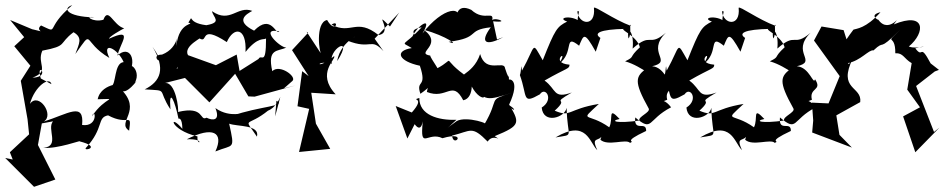

<svg xmlns="http://www.w3.org/2000/svg" viewBox="-41 -527 3637 739"><path d="M111 -388 103 -406 -2 -450 52 -384 14 -349 76 -274 39 -216 65 -68 71 -10 -3 59 8 87 -21 81 90 192 172 164 105 31 120 -52 163 -60C138 -31 191 36 126 42C179 47 276 11 265 17C352 39 281 56 289 43C361 -35 331 -75 375 -83C455 -40 466 -98 456 -24C405 -57 511 -101 422 -186C438 -145 503 -238 478 -209C508 -260 438 -316 447 -228C493 -296 457 -357 411 -313C421 -361 477 -423 379 -378C377 -385 425 -412 437 -418C395 -429 376 -502 357 -451C315 -439 281 -469 322 -460C211 -463 201 -497 237 -507C127 -414 191 -395 117 -429C87 -405 161 -398 58 -420ZM116 -225C95 -296 159 -230 84 -228C153 -254 99 -281 122 -332C222 -351 182 -358 242 -403C278 -382 264 -360 249 -319C322 -421 272 -368 380 -304C348 -371 412 -341 435 -288C397 -285 407 -199 387 -196C462 -205 349 -215 335 -145C422 -146 363 -157 313 -79C325 -118 340 -37 275 -46C284 -137 220 -88 127 -59C170 -83 108 -175 74 -127C93 -196 150 -234 157 -203Z M1052 -187 1084 -215C1104 -231 1035 -282 1007 -253C987 -342 1028 -328 1061 -344C1038 -342 954 -423 1034 -406C1021 -388 1004 -477 937 -409C861 -447 908 -473 930 -485C873 -507 845 -435 775 -484C779 -460 816 -441 753 -430C672 -440 708 -478 684 -440C714 -431 647 -448 638 -350C638 -420 654 -345 583 -317C523 -316 613 -251 546 -347C597 -263 578 -214 516 -183C611 -177 562 -187 615 -106C608 -195 633 -136 646 -70C646 -70 660 -78 661 -31C608 -95 611 -27 719 -2C716 43 756 6 678 9C778 -42 822 -18 788 56C858 27 864 53 841 -51C872 -39 960 -48 948 -1C894 -82 907 -33 993 -103C975 -98 1013 -97 1038 -154L1018 -79L1023 -139C1068 -119 955 -118 852 -81C911 -102 848 -68 788 -111C808 -62 778 -62 754 -74C726 -59 748 -121 644 -96C648 -102 636 -216 592 -207L671 -227L765 -133L864 -243L915 -156L939 -155L1096 -198ZM641 -262C637 -256 634 -292 725 -284C632 -323 707 -365 727 -379C763 -358 723 -436 832 -365C858 -425 909 -423 904 -327C953 -388 975 -372 983 -379C983 -269 965 -322 954 -300L881 -254L870 -317L790 -276L679 -316L648 -289Z M1460 -425C1388 -497 1479 -402 1416 -392C1330 -460 1311 -392 1235 -432C1267 -455 1251 -393 1218 -450C1171 -441 1188 -317 1197 -317L1139 -405L1145 -401L1083 -334L1147 -234L1122 -253L1104 -118L1149 -108L1110 58L1230 46L1175 -51L1157 -170L1251 -164C1174 -246 1255 -300 1245 -311C1174 -252 1170 -298 1237 -282C1217 -335 1325 -399 1257 -292C1269 -377 1375 -406 1295 -371C1390 -333 1385 -385 1435 -330L1401 -378L1496 -479L1491 -472Z M1555 -49C1584 -9 1587 -74 1586 -57C1575 55 1605 -23 1662 5C1763 -25 1704 45 1699 -5C1773 -23 1774 -45 1836 18C1857 -16 1899 23 1863 -3C1966 -45 1961 -54 1913 -134C1920 -101 1962 -94 1918 -123C1967 -228 1913 -223 1918 -220C1915 -266 1925 -195 1903 -264C1900 -297 1829 -242 1807 -319C1779 -233 1694 -234 1765 -226C1642 -309 1725 -307 1638 -262C1663 -242 1615 -303 1615 -313C1555 -323 1668 -353 1591 -412C1677 -389 1732 -347 1686 -366C1812 -382 1750 -411 1848 -422C1803 -361 1831 -349 1896 -384L1872 -375L1857 -445C1934 -437 1846 -469 1852 -442C1865 -493 1825 -441 1773 -489C1713 -518 1711 -457 1719 -430C1751 -516 1662 -499 1585 -398C1631 -475 1555 -422 1543 -377C1609 -369 1501 -408 1582 -422C1510 -344 1498 -370 1544 -342C1475 -331 1494 -291 1575 -274C1605 -185 1558 -223 1577 -166C1655 -219 1613 -237 1602 -173C1679 -142 1700 -222 1742 -141C1789 -150 1776 -242 1761 -227C1792 -127 1869 -135 1784 -202C1820 -135 1837 -140 1932 -171C1829 -138 1887 -155 1822 -46C1857 -48 1754 -82 1717 -61C1671 -29 1667 -19 1716 -66C1645 -63 1572 -85 1573 -150C1535 -138 1601 -158 1544 -94L1482 -119L1527 6Z M2270 -381C2244 -398 2262 -414 2369 -416C2328 -418 2409 -394 2422 -345C2376 -303 2406 -311 2365 -291C2435 -271 2487 -211 2451 -266C2404 -233 2397 -215 2456 -109C2463 -94 2414 -78 2420 -63C2333 -51 2304 -61 2344 -69C2296 -120 2321 -71 2304 -37C2220 -97 2185 -53 2264 -127C2143 -107 2157 -74 2094 -101C2156 -157 2072 -120 2160 -171C2087 -145 2102 -183 2055 -217C2142 -267 2151 -261 2151 -278C2068 -285 2156 -349 2109 -280C2172 -325 2126 -400 2188 -351C2206 -393 2207 -408 2252 -328ZM2270 11C2299 37 2369 6 2384 23C2409 13 2348 23 2446 -23C2447 -64 2398 -16 2404 -75C2473 -17 2449 -66 2542 -114C2500 -171 2462 -115 2527 -143C2515 -191 2569 -177 2539 -222C2533 -197 2518 -269 2469 -272C2552 -291 2444 -324 2522 -401C2454 -343 2468 -406 2394 -340C2401 -410 2369 -430 2378 -379C2392 -394 2379 -448 2388 -427C2320 -452 2249 -505 2245 -497C2253 -422 2186 -432 2181 -483C2201 -493 2162 -438 2200 -435C2171 -473 2095 -460 2142 -444C2103 -424 2096 -416 2048 -295C2004 -371 2024 -356 1968 -255C1964 -294 1966 -252 1960 -238C1990 -155 1967 -124 2037 -164C2058 -196 2093 -144 2044 -113C2050 -48 2133 -74 2140 -112C2142 7 2173 -11 2097 2C2218 -70 2228 23 2258 51C2227 -16 2280 36 2284 -34Z M2827 -381C2801 -398 2819 -414 2926 -416C2885 -418 2966 -394 2979 -345C2933 -303 2963 -311 2922 -291C2992 -271 3044 -211 3008 -266C2961 -233 2954 -215 3013 -109C3020 -94 2971 -78 2977 -63C2890 -51 2861 -61 2901 -69C2853 -120 2878 -71 2861 -37C2777 -97 2742 -53 2821 -127C2700 -107 2714 -74 2651 -101C2713 -157 2629 -120 2717 -171C2644 -145 2659 -183 2612 -217C2699 -267 2708 -261 2708 -278C2625 -285 2713 -349 2666 -280C2729 -325 2683 -400 2745 -351C2763 -393 2764 -408 2809 -328ZM2827 11C2856 37 2926 6 2941 23C2966 13 2905 23 3003 -23C3004 -64 2955 -16 2961 -75C3030 -17 3006 -66 3099 -114C3057 -171 3019 -115 3084 -143C3072 -191 3126 -177 3096 -222C3090 -197 3075 -269 3026 -272C3109 -291 3001 -324 3079 -401C3011 -343 3025 -406 2951 -340C2958 -410 2926 -430 2935 -379C2949 -394 2936 -448 2945 -427C2877 -452 2806 -505 2802 -497C2810 -422 2743 -432 2738 -483C2758 -493 2719 -438 2757 -435C2728 -473 2652 -460 2699 -444C2660 -424 2653 -416 2605 -295C2561 -371 2581 -356 2525 -255C2521 -294 2523 -252 2517 -238C2547 -155 2524 -124 2594 -164C2615 -196 2650 -144 2601 -113C2607 -48 2690 -74 2697 -112C2699 7 2730 -11 2654 2C2775 -70 2785 23 2815 51C2784 -16 2837 36 2841 -34Z M3541 -283C3497 -366 3514 -298 3482 -341C3551 -358 3490 -335 3457 -348C3522 -402 3522 -484 3399 -433C3441 -493 3383 -388 3339 -452C3348 -445 3297 -468 3348 -480C3292 -417 3255 -417 3244 -413C3204 -360 3182 -327 3232 -329L3206 -411L3121 -425L3092 -371L3191 -234L3148 -129L3084 -132L3089 -63L3085 -17L3238 41L3190 -8L3178 -83L3270 -134C3278 -196 3181 -180 3242 -303C3199 -244 3239 -278 3222 -284C3272 -293 3303 -337 3321 -333C3370 -379 3333 -321 3424 -413C3359 -347 3406 -405 3405 -322C3436 -324 3438 -301 3468 -284L3451 -182L3500 -114L3435 -79L3482 59L3575 -36L3554 -19L3485 -196L3557 -252L3573 -258Z"/></svg>

Font: Charger Distortion
Style: 2
Weight: 400
Designer: Jasper
Foundry: Cannot Into Space Fonts
Version: Version 0.98